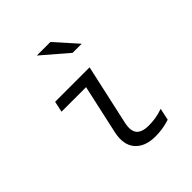

<svg xmlns="http://www.w3.org/2000/svg" viewBox="-201 -859 1001 1001"><g transform="rotate(-45 300.0 -358.0)"><path d="M371 10Q294 10 256.5 -33.5Q219 -77 236 -156L296 -428H115L128 -488H382L308 -153Q297 -102 316.5 -78.5Q336 -55 385 -55Q411 -55 435 -58.5Q459 -62 491 -73L477 -7Q446 3 420 6.5Q394 10 371 10ZM373 -604 231 -726H331L440 -604Z"/></g></svg>

Font: Red Hat Mono
Style: Italic
Weight: 400
Italic angle: -12°
Monospace: yes
Designer: Pentagram, MCKL
Foundry: MCKL
Version: Version 1.030